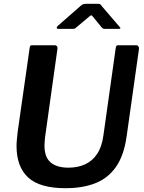

<svg xmlns="http://www.w3.org/2000/svg" viewBox="-20 -980 757 1010"><path d="M646 -262Q632 -162 590 -102Q548 -42 481 -16Q414 10 325 10Q189 10 128 -46.5Q67 -103 67 -212Q67 -229 69 -248Q71 -267 73 -287L136 -728Q137 -737 140 -739.5Q143 -742 149 -742H268Q276 -742 280 -736Q284 -730 282 -722L217 -258Q216 -246 215 -235.5Q214 -225 214 -214Q214 -153 246.5 -125.5Q279 -98 340 -98Q389 -98 427.5 -115.5Q466 -133 491 -170.5Q516 -208 524 -268L589 -729Q591 -737 593 -739.5Q595 -742 602 -742H697Q704 -742 708 -736Q712 -730 711 -722L646 -262ZM512 -839 470 -891Q463 -900 459.5 -899.5Q456 -899 446 -890L383 -837Q377 -831 372.5 -829.5Q368 -828 360 -828H286Q279 -828 278.5 -833.5Q278 -839 283 -843L405 -950Q412 -956 418.5 -958Q425 -960 436 -960H497Q506 -960 510 -955Q514 -950 517 -946L608 -840Q615 -833 613 -830.5Q611 -828 602 -828H530Q524 -828 520 -831Q516 -834 512 -839Z"/></svg>

Font: Libre Franklin SemiBold
Style: Italic
Weight: 600
Italic angle: -8°
Designer: Pablo Impallari, Rodrigo Fuenzalida, Nhung Nguyen
Foundry: Impallari Type
Version: Version 3.000